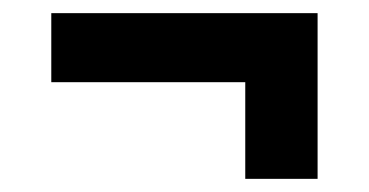

<svg xmlns="http://www.w3.org/2000/svg" viewBox="-20 -387 561 292"><path d="M58 -262V-367H463V-262ZM353 -115V-333H463V-115Z"/></svg>

Font: Bricolage Grotesque 16pt SemiBold
Style: Regular
Weight: 600
Version: Version 1.001;gftools[0.9.33.dev8+g029e19f]